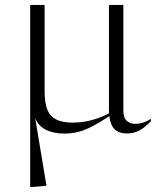

<svg xmlns="http://www.w3.org/2000/svg" viewBox="-20 -532 643 779"><path d="M480.5 -85Q480.5 -53 494.8 -41.2Q509 -29.5 528.5 -29.5Q545 -29.5 559 -33.8Q573 -38 592.5 -49.5V-40.5Q566.5 -13.5 544.2 -2Q522 9.5 496 9.5Q463 9.5 445.5 -7.2Q428 -24 423.5 -61Q380 -32 349.2 -16.8Q318.5 -1.5 293.2 4.2Q268 10 240.5 10Q200.5 10 169.2 -4Q138 -18 123 -51.5L168.5 221.5L107.5 227H102.5V-512H161V-162.5Q161 -90.5 187.2 -62.5Q213.5 -34.5 276 -34.5Q315 -34.5 354 -45.2Q393 -56 422.5 -72.5Q422 -80.5 422 -89V-512H480.5Z"/></svg>

Font: Newsreader 72pt Light
Style: Regular
Weight: 300
Designer: Hugues Gentile
Foundry: Production Type
Version: Version 1.003; ttfautohint (v1.8.3)